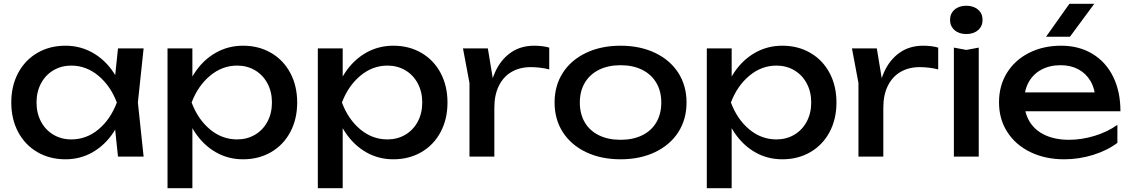

<svg xmlns="http://www.w3.org/2000/svg" viewBox="-20 -819 5917 1004"><path d="M575 -210 601 -283 575 -355 597 -566H731L701 -283L731 0H597ZM322 14Q240 14 175.5 -23.5Q111 -61 75 -128.5Q39 -196 39 -283Q39 -370 75 -437.5Q111 -505 175.5 -542.5Q240 -580 322 -580Q400 -580 465 -543Q530 -506 574.5 -439Q619 -372 637 -283Q618 -194 573.5 -127Q529 -60 464.5 -23Q400 14 322 14ZM353 -90Q432 -90 495 -142.5Q558 -195 591 -283Q558 -370 494.5 -423Q431 -476 353 -476Q301 -476 259.5 -451.5Q218 -427 194.5 -383Q171 -339 171 -283Q171 -227 194.5 -183Q218 -139 259.5 -114.5Q301 -90 353 -90Z M986 -566V-369L980 -349V-235L986 -200V165H856V-566ZM1251 -580Q1333 -580 1397.5 -542.5Q1462 -505 1498 -437.5Q1534 -370 1534 -283Q1534 -196 1498 -128.5Q1462 -61 1397.5 -23.5Q1333 14 1251 14Q1173 14 1108.5 -23Q1044 -60 999.5 -127Q955 -194 936 -283Q954 -372 998.5 -439Q1043 -506 1108 -543Q1173 -580 1251 -580ZM1220 -476Q1142 -476 1078.5 -423Q1015 -370 982 -283Q1015 -195 1078 -142.5Q1141 -90 1220 -90Q1272 -90 1313.5 -114.5Q1355 -139 1378.5 -183Q1402 -227 1402 -283Q1402 -339 1378.5 -383Q1355 -427 1313.5 -451.5Q1272 -476 1220 -476Z M1772 -566V-369L1766 -349V-235L1772 -200V165H1642V-566ZM2037 -580Q2119 -580 2183.5 -542.5Q2248 -505 2284 -437.5Q2320 -370 2320 -283Q2320 -196 2284 -128.5Q2248 -61 2183.5 -23.5Q2119 14 2037 14Q1959 14 1894.5 -23Q1830 -60 1785.5 -127Q1741 -194 1722 -283Q1740 -372 1784.5 -439Q1829 -506 1894 -543Q1959 -580 2037 -580ZM2006 -476Q1928 -476 1864.5 -423Q1801 -370 1768 -283Q1801 -195 1864 -142.5Q1927 -90 2006 -90Q2058 -90 2099.5 -114.5Q2141 -139 2164.5 -183Q2188 -227 2188 -283Q2188 -339 2164.5 -383Q2141 -427 2099.5 -451.5Q2058 -476 2006 -476Z M2531 -566 2565 -360V0H2435V-385L2401 -566ZM2755 -468Q2699 -468 2656 -443.5Q2613 -419 2589 -371Q2565 -323 2565 -256L2535 -293Q2540 -376 2568.5 -440.5Q2597 -505 2649 -542.5Q2701 -580 2774 -580Q2794 -580 2815 -577.5Q2836 -575 2852 -570V-456Q2830 -462 2804 -465Q2778 -468 2755 -468Z M2880 -283Q2880 -371 2923 -438Q2966 -505 3044.5 -542.5Q3123 -580 3225 -580Q3327 -580 3405.5 -542.5Q3484 -505 3527 -438Q3570 -371 3570 -283Q3570 -195 3527 -128Q3484 -61 3405.5 -23.5Q3327 14 3225 14Q3123 14 3044.5 -23.5Q2966 -61 2923 -128Q2880 -195 2880 -283ZM3438 -283Q3438 -342 3412 -386Q3386 -430 3338 -454Q3290 -478 3225 -478Q3160 -478 3112 -454Q3064 -430 3038 -386Q3012 -342 3012 -283Q3012 -223 3038 -179Q3064 -135 3112 -111.5Q3160 -88 3225 -88Q3290 -88 3338 -111.5Q3386 -135 3412 -179Q3438 -223 3438 -283Z M3806 -566V-369L3800 -349V-235L3806 -200V165H3676V-566ZM4071 -580Q4153 -580 4217.5 -542.5Q4282 -505 4318 -437.5Q4354 -370 4354 -283Q4354 -196 4318 -128.5Q4282 -61 4217.5 -23.5Q4153 14 4071 14Q3993 14 3928.5 -23Q3864 -60 3819.5 -127Q3775 -194 3756 -283Q3774 -372 3818.5 -439Q3863 -506 3928 -543Q3993 -580 4071 -580ZM4040 -476Q3962 -476 3898.5 -423Q3835 -370 3802 -283Q3835 -195 3898 -142.5Q3961 -90 4040 -90Q4092 -90 4133.5 -114.5Q4175 -139 4198.5 -183Q4222 -227 4222 -283Q4222 -339 4198.5 -383Q4175 -427 4133.5 -451.5Q4092 -476 4040 -476Z M4565 -566 4599 -360V0H4469V-385L4435 -566ZM4789 -468Q4733 -468 4690 -443.5Q4647 -419 4623 -371Q4599 -323 4599 -256L4569 -293Q4574 -376 4602.5 -440.5Q4631 -505 4683 -542.5Q4735 -580 4808 -580Q4828 -580 4849 -577.5Q4870 -575 4886 -570V-456Q4864 -462 4838 -465Q4812 -468 4789 -468Z M5033 -558 5098 -570V0H4968V-570ZM4948 -715Q4948 -748 4971.5 -768.5Q4995 -789 5033 -789Q5071 -789 5094.5 -768.5Q5118 -748 5118 -715Q5118 -682 5094.5 -661.5Q5071 -641 5033 -641Q4995 -641 4971.5 -661.5Q4948 -682 4948 -715Z M5204 -284Q5204 -371 5245.5 -438Q5287 -505 5361 -542.5Q5435 -580 5529 -580Q5622 -580 5692.5 -537.5Q5763 -495 5801 -417.5Q5839 -340 5839 -237H5306V-336H5774L5709 -299Q5706 -355 5682.5 -395Q5659 -435 5619 -456.5Q5579 -478 5526 -478Q5469 -478 5426 -455Q5383 -432 5359.5 -390Q5336 -348 5336 -292Q5336 -229 5364 -183Q5392 -137 5445 -112.5Q5498 -88 5570 -88Q5636 -88 5703.5 -108.5Q5771 -129 5823 -166V-72Q5770 -32 5696 -9Q5622 14 5545 14Q5446 14 5368.5 -23.5Q5291 -61 5247.5 -128.5Q5204 -196 5204 -284ZM5702 -799 5575 -627H5450L5572 -799Z"/></svg>

Font: Unbounded Variable
Style: Regular
Weight: 400
Designer: Luke Prowse, Jean-Baptiste Morizot, Fátima Lázaro, Florian Runge
Foundry: NaN
Version: Version 1.600;FEAKit 1.0